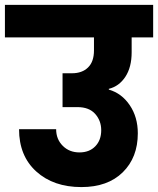

<svg xmlns="http://www.w3.org/2000/svg" viewBox="-37 -760 639 776"><path d="M-17.1 -608.9V-740.2H582V-608.9H495.1V-548.8Q495.1 -488.3 469.7 -449.7Q444.3 -411.1 402.8 -400.9V-397.9Q455.1 -382.8 487.5 -334.7Q520 -286.6 520 -221.2Q520 -123.5 459.2 -63.7Q398.4 -3.9 292 -3.9Q179.2 -3.9 109.6 -66.9Q40 -129.9 40 -237.8H189.9Q189.9 -197.3 216.6 -170.7Q243.2 -144 284.2 -144Q324.2 -144 348.1 -168.7Q372.1 -193.4 372.1 -233.9Q372.1 -272 347.7 -299.6Q323.2 -327.1 275.9 -327.1H215.8V-463.9H253.9Q294.9 -463.9 318.8 -487.3Q342.8 -510.7 342.8 -556.2V-608.9Z"/></svg>

Font: SVN-Poppins
Style: Bold
Weight: 700
Designer: Ninad Kale (Devanagari), Jonny Pinhorn (Latin)
Foundry: Indian Type Foundry
Version: Version 3.200;PS 1.000;hotconv 16.6.54;makeotf.lib2.5.65590